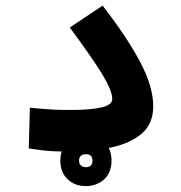

<svg xmlns="http://www.w3.org/2000/svg" viewBox="-20 -521 626 665"><path d="M218.8 3.9Q188.5 3.9 167 2.9Q145.5 2 125.5 -0.5Q105.5 -2.9 79.6 -6.8L83.5 -147.9Q108.9 -145.5 128.7 -143.8Q148.4 -142.1 170.7 -141.1Q192.9 -140.1 223.6 -140.1Q292.5 -140.1 330.6 -148.7Q368.7 -157.2 368.7 -178.2Q368.7 -207 334.7 -262.9Q300.8 -318.8 221.7 -425.8L335.4 -501.5Q419.9 -392.6 465.3 -306.6Q510.7 -220.7 510.7 -152.8Q510.7 -92.8 471.2 -58.6Q431.6 -24.4 365.5 -10.3Q299.3 3.9 218.8 3.9ZM277.3 123.5Q238.8 123.5 213.9 99.6Q189 75.7 189 35.6Q189 -4.4 214.6 -28.3Q240.2 -52.2 277.3 -52.2Q314.9 -52.2 340.6 -29.3Q366.2 -6.3 366.2 35.6Q366.2 77.1 340.6 100.3Q314.9 123.5 277.3 123.5ZM277.3 58.1Q300.3 58.1 300.3 35.6Q300.3 13.2 277.8 13.2Q253.9 13.2 253.9 35.6Q253.9 46.9 261 52.5Q268.1 58.1 277.3 58.1Z"/></svg>

Font: Cascadia Code PL
Style: Bold
Weight: 700
Monospace: yes
Designer: Aaron Bell
Foundry: Saja Typeworks
Version: Version 2404.023; ttfautohint (v1.8.4)